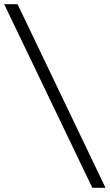

<svg xmlns="http://www.w3.org/2000/svg" viewBox="-21 -762 525 919"><path d="M-1 -742 421 137H484L63 -742Z"/></svg>

Font: Roboto Serif 120pt Expanded SemiBold
Style: Regular
Weight: 600
Width: 7
Designer: Greg Gazdowicz
Foundry: Commercial Type
Version: Version 1.008